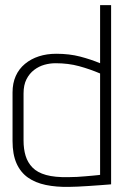

<svg xmlns="http://www.w3.org/2000/svg" viewBox="-20 -720 498 750"><path d="M414 0V-700H371V-473Q335 -488 293 -499Q251 -510 200 -510Q163 -510 132 -500Q101 -490 77.5 -470.5Q54 -451 41.5 -423Q29 -395 29 -359V-169Q29 -117 44.5 -82Q60 -47 89 -26.5Q118 -6 159 2.5Q200 11 250 10Q263 10 283.5 9Q304 8 327 6.5Q350 5 370 3.5Q390 2 402.5 1Q415 0 414 0ZM371 -433V-37Q371 -37 363.5 -36Q356 -35 343.5 -34Q331 -33 315 -31.5Q299 -30 281.5 -29Q264 -28 247 -28Q194 -27 160 -36.5Q126 -46 107 -65.5Q88 -85 80 -111.5Q72 -138 72 -171V-355Q72 -388 83.5 -410.5Q95 -433 113.5 -447Q132 -461 153.5 -467Q175 -473 197 -473Q247 -473 289 -461.5Q331 -450 371 -433Z"/></svg>

Font: Advent Pro Light
Style: Regular
Weight: 300
Version: Version 3.000